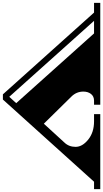

<svg xmlns="http://www.w3.org/2000/svg" viewBox="273 -977 713 1327"><g transform="rotate(90 629.5 -313.5)"><path d="M1273 -650V-607H1222L654 23H618L53 -607H-14V-650H690V-607H662Q632 -607 615.5 -586Q599 -565 599 -533Q599 -485 634 -450L821 -260L951 -402Q981 -433 981 -479.5Q981 -526 931 -566.5Q881 -607 805 -607H755V-650ZM679 -69 197 -607H110L635 -21Z"/></g></svg>

Font: Diplomata
Style: Regular
Weight: 400
Width: 7
Designer: Eduardo Rodriguez Tunni
Foundry: Eduardo Rodriguez Tunni
Version: Version 1.001